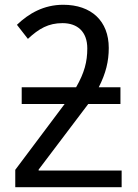

<svg xmlns="http://www.w3.org/2000/svg" viewBox="-20 -785 577 805"><path d="M245 -765C163 -765 100 -728 51 -681L97 -622C143 -665 183 -688 242 -688C305 -688 346 -652 346 -582C346 -526 334 -480 299 -419H71V-349H251L44 -73V0H490V-70H142V-74L350 -349H485V-419H394C424 -478 436 -528 436 -584C436 -697 363 -765 245 -765Z"/></svg>

Font: Noto Sans Thai
Style: Regular
Weight: 400
Designer: Monotype Design Team
Foundry: Monotype Imaging Inc.
Version: Version 1.901